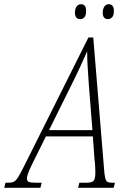

<svg xmlns="http://www.w3.org/2000/svg" viewBox="-75 -892 620 912"><path d="M-55 0 -49 -24H-36Q-20 -24 -10 -28.5Q0 -33 10.5 -49.5Q21 -66 39 -102L345 -714H368L419 -93Q421 -62 424.5 -47.5Q428 -33 435 -28.5Q442 -24 457 -24H471L465 0H296L302 -24H334Q361 -24 369.5 -33Q378 -42 378 -75Q378 -83 377 -102.5Q376 -122 374 -135L366 -244H143L76 -109Q63 -82 58 -67.5Q53 -53 53 -44Q53 -32 61.5 -28Q70 -24 98 -24H123L117 0ZM265 -490 158 -274H364L347 -489Q344 -533 341.5 -572.5Q339 -612 339 -648Q323 -612 306 -575Q289 -538 265 -490ZM438 -801Q413 -801 413 -832Q413 -849 420.5 -860.5Q428 -872 441 -872Q466 -872 466 -840Q466 -818 457 -809.5Q448 -801 438 -801ZM307 -801Q281 -801 281 -832Q281 -849 288.5 -860.5Q296 -872 310 -872Q334 -872 334 -840Q334 -818 325.5 -809.5Q317 -801 307 -801Z"/></svg>

Font: Noto Serif ExtraCondensed ExtraLight
Style: Italic
Weight: 200
Width: 2
Italic angle: -12°
Designer: Monotype Design Team
Foundry: Monotype Imaging Inc.
Version: Version 2.014; ttfautohint (v1.8.4.7-5d5b)